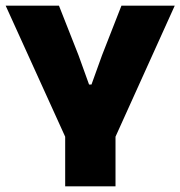

<svg xmlns="http://www.w3.org/2000/svg" viewBox="-20 -659 638 679"><path d="M218 -159 0 -639H188.5L257.5 -464L295 -360H303.5L341 -464L409.5 -639H598L381 -159ZM210.5 0V-320H388.5V0Z"/></svg>

Font: Anek Bangla ExtraBold
Style: Regular
Weight: 800
Designer: Sulekha Rajkumar (Bangla), Yesha Goshar (Latin)
Foundry: Ek Type
Version: Version 1.003